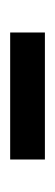

<svg xmlns="http://www.w3.org/2000/svg" viewBox="118 -474 110 387"><g transform="rotate(-90 173.5 -280.0)"><path d="M302 -245H46V-315H302Z"/></g></svg>

Font: Source Han Sans & Saira Hybrid
Style: Regular
Weight: 400
Designer: Ryoko NISHIZUKA 西塚涼子 (kana & ideographs); Paul D. Hunt (Latin, Greek & Cyrillic); Wenlong ZHANG 张文龙 (bopomofo); Sandoll 
Foundry: Adobe Systems Incorporated
Version: Version 1.00;August 2, 2021;FontCreator 13.0.0.2675 64-bit